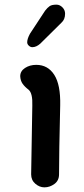

<svg xmlns="http://www.w3.org/2000/svg" viewBox="-20 -794 363 826"><path d="M97 -612Q97 -627 109 -649L174 -748Q184 -761 193.5 -767.5Q203 -774 223 -774Q237 -774 248.5 -762.5Q260 -751 260 -735Q260 -710 244 -696L153 -606Q136 -591 119 -591Q111 -591 104 -597.5Q97 -604 97 -612ZM114 -44 119 -339Q121 -393 103 -408Q86 -421 77 -434Q68 -447 67 -466Q67 -488 87.5 -501.5Q108 -515 136 -515Q186 -515 213.5 -472Q241 -429 239 -341Q234 -134 234 -44Q234 -17 214 -2.5Q194 12 171 12Q150 12 132 -3.5Q114 -19 114 -44Z"/></svg>

Font: Tsukimi Rounded
Style: Bold
Weight: 700
Designer: Takashi Funayama
Foundry: Takashi Funayama
Version: Version 1.032; ttfautohint (v1.8.3)